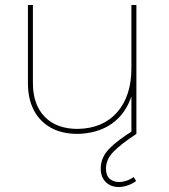

<svg xmlns="http://www.w3.org/2000/svg" viewBox="-20 -537 677 770"><path d="M112 -204Q112 -117 159.5 -68.5Q207 -20 292 -20Q393 -22 450 -87Q507 -152 507 -264H524Q524 -183 496.5 -124Q469 -65 417 -33.5Q365 -2 292 0Q229 0 184.5 -24.5Q140 -49 116 -94.5Q92 -140 92 -204V-517H112ZM507 -517H527V0H507ZM518 -16 527 0Q466 40 435.5 71Q405 102 405 139Q405 167 420 180Q435 193 457 193Q471 193 486.5 188Q502 183 516 173L526 189Q509 201 491 207Q473 213 456 213Q424 213 404 193Q384 173 384 139Q384 94 418.5 59Q453 24 518 -16Z"/></svg>

Font: Alexandria Thin
Style: Regular
Weight: 250
Designer: Mohamed Gaber
Foundry: Kief Type Foundry
Version: Version 5.100